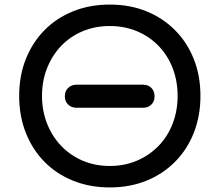

<svg xmlns="http://www.w3.org/2000/svg" viewBox="-20 -811 961 841"><path d="M315 -339Q293 -339 278.5 -353Q264 -367 264 -389Q264 -412 278.5 -426Q293 -440 315 -440H607Q629 -440 643 -426Q657 -412 657 -389Q657 -367 643 -353Q629 -339 607 -339ZM461 10Q373 10 300 -19.5Q227 -49 174.5 -102.5Q122 -156 93 -229.5Q64 -303 64 -391Q64 -479 93 -552Q122 -625 174.5 -678.5Q227 -732 300 -761.5Q373 -791 461 -791Q549 -791 621.5 -761.5Q694 -732 747 -678.5Q800 -625 829 -552Q858 -479 858 -391Q858 -303 829 -229.5Q800 -156 747 -102.5Q694 -49 621.5 -19.5Q549 10 461 10ZM461 -84Q526 -84 580.5 -107.5Q635 -131 675 -172.5Q715 -214 736.5 -270Q758 -326 758 -391Q758 -456 736.5 -512Q715 -568 675 -609.5Q635 -651 580.5 -674Q526 -697 461 -697Q396 -697 341.5 -674Q287 -651 247.5 -609.5Q208 -568 186 -512Q164 -456 164 -391Q164 -326 186 -270Q208 -214 247.5 -172.5Q287 -131 341.5 -107.5Q396 -84 461 -84Z"/></svg>

Font: Comfortaa
Style: Bold
Weight: 700
Designer: Johan Aakerlund
Foundry: Johan Aakerlund
Version: Version 3.104; ttfautohint (v1.8.1.43-b0c9)